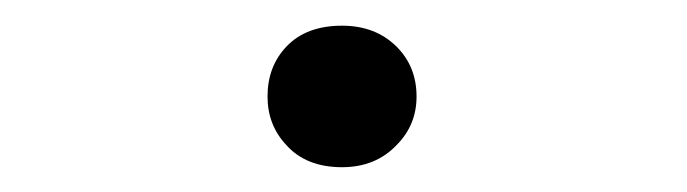

<svg xmlns="http://www.w3.org/2000/svg" viewBox="-20 -487 540 151"><path d="M307.6 -411.1Q307.6 -434.6 292 -450.2Q275.4 -466.8 249 -466.8Q220.7 -466.8 205.1 -450.2Q190.4 -434.6 190.4 -411.1Q190.4 -388.7 205.1 -373Q220.7 -355.5 249 -355.5Q275.4 -355.5 292 -373Q307.6 -388.7 307.6 -411.1Z"/></svg>

Font: GungsuhChe
Style: Regular
Weight: 400
Monospace: yes
Version: Version 2.21